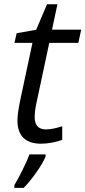

<svg xmlns="http://www.w3.org/2000/svg" viewBox="-20 -678 409 919"><path d="M63.5 -101.1Q63.5 -134.3 77.1 -199.7L135.3 -472.7H49.3L59.6 -519L153.3 -535.6L205.1 -657.7H254.9L229 -536.1H368.7L355 -472.7H215.8L155.8 -191.4Q146 -147.5 146 -117.7Q146 -58.6 200.2 -58.6Q231.4 -58.6 277.8 -73.7V-8.3Q225.1 9.8 175.3 9.8Q121.1 9.8 92.3 -18.1Q63.5 -45.9 63.5 -101.1ZM121.1 61H198.2V70.8Q189.5 95.7 156.2 143.8Q123 191.9 93.3 221.2H48.8V208Q65.9 179.7 88.4 134.5Q110.8 89.4 121.1 61Z"/></svg>

Font: Viking Open Sans
Style: Italic
Weight: 400
Italic angle: -12°
Foundry: Ascender Corporation
Version: Version 2.000